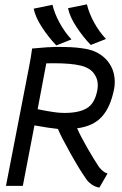

<svg xmlns="http://www.w3.org/2000/svg" viewBox="-20 -851 558 879"><path d="M465.3 -672.6 395.5 -645.2Q359.9 -682.1 329.3 -728.8Q298.8 -775.4 291.5 -813.5L377.9 -831.1Q387.7 -790.2 410.9 -747.8Q434.1 -705.4 465.3 -672.6ZM307.1 -670.5 237.8 -643Q201.7 -680.7 171.6 -727Q141.6 -773.3 134.3 -811.4L220.2 -829Q230 -788.1 253.2 -745.9Q276.4 -703.6 307.1 -670.5ZM333 -263.7Q350.6 -224.1 381.1 -171.4Q411.6 -118.7 433.6 -85.9Q434.1 -85.4 438.2 -80.8Q442.4 -76.2 444.8 -73.7Q447.3 -71.3 451.9 -67.4Q456.5 -63.5 461.7 -60.8Q466.8 -58.1 472.2 -56.6L435.1 7.8Q415.5 4.9 398.7 -7.1Q381.8 -19 372.1 -35.2Q344.7 -73.7 302 -149.9Q259.3 -226.1 245.1 -260.7Q206.5 -264.6 137.7 -276.9L84.5 0H7.3L112.8 -543.5Q122.1 -590.3 127 -628.9Q205.6 -636.2 234.9 -636.2Q276.4 -636.2 303.7 -635Q331.1 -633.8 361.3 -629.2Q391.6 -624.5 412.1 -616Q432.6 -607.4 451.4 -592.5Q470.2 -577.6 483.4 -556.2Q505.4 -521.5 505.4 -474.6Q505.4 -459 502.4 -443.8Q486.3 -360.8 446.5 -316.9Q406.7 -272.9 333 -263.7ZM425.3 -437Q427.7 -450.7 427.7 -461.4Q427.7 -489.3 412.1 -511.7Q393.6 -539.6 350.3 -550.5Q307.1 -561.5 223.1 -561.5Q206.1 -561.5 191.9 -561L152.3 -351.1Q159.2 -349.6 174.6 -346.7Q189.9 -343.8 196.8 -342.5Q203.6 -341.3 216.1 -339.4Q228.5 -337.4 236.6 -336.4Q244.6 -335.4 255.1 -334.7Q265.6 -334 275.4 -334Q342.3 -334 378.2 -356Q414.1 -377.9 425.3 -437Z"/></svg>

Font: Fantasque Sans Mono
Style: Italic
Weight: 400
Italic angle: -11°
Monospace: yes
Designer: Jany Belluz
Version: Version 1.8.0 ; ttfautohint (v1.8.2)